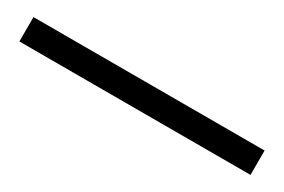

<svg xmlns="http://www.w3.org/2000/svg" viewBox="-4 -81 565 382"><g transform="rotate(30 278.5 110.0)"><path d="M13 138H544V82H13Z"/></g></svg>

Font: Noto Sans CJK HK DemiLight
Style: Regular
Weight: 350
Designer: Ryoko NISHIZUKA 西塚涼子 (kana, bopomofo & ideographs); Paul D. Hunt (Latin, Greek & Cyrillic); Sandoll Communications 산돌커뮤니
Foundry: Adobe
Version: Version 2.004;hotconv 1.0.118;makeotfexe 2.5.65603